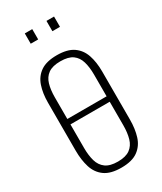

<svg xmlns="http://www.w3.org/2000/svg" viewBox="-256 -1130 1034 1228"><g transform="rotate(-30 261.5 -515.5)"><path d="M84 -392V-432H438V-392ZM258 11Q179 11 135.5 -20.5Q92 -52 75 -106.5Q58 -161 58 -230V-584Q58 -653 76 -706Q94 -759 137.5 -789Q181 -819 258 -819Q335 -819 378.5 -789Q422 -759 440 -706Q458 -653 458 -584V-229Q458 -160 441 -106Q424 -52 380.5 -20.5Q337 11 258 11ZM258 -34Q316 -34 347.5 -57Q379 -80 391 -121.5Q403 -163 403 -218V-592Q403 -647 391 -688Q379 -729 348 -751.5Q317 -774 258 -774Q200 -774 168.5 -751.5Q137 -729 125 -688Q113 -647 113 -592V-218Q113 -163 125 -121.5Q137 -80 168.5 -57Q200 -34 258 -34ZM311 -966V-1042H367V-966ZM151 -966V-1042H206V-966Z"/></g></svg>

Font: Oswald ExtraLight
Style: Regular
Weight: 250
Designer: Vernon Adams
Foundry: Vernon Adams
Version: Version 4.103;gftools[0.9.33.dev8+g029e19f]